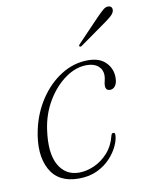

<svg xmlns="http://www.w3.org/2000/svg" viewBox="-78 -714 591 777"><g transform="rotate(-10 218.0 -325.5)"><path d="M293.5 -439Q248 -439 204.8 -408Q161.5 -377 130.5 -325Q99.5 -273 90.5 -209.5Q77 -115 105 -65.2Q133 -15.5 190 -16Q220.5 -16.5 251.8 -30.5Q283 -44.5 307.8 -72Q332.5 -99.5 342.5 -140Q345 -150.5 352 -150.5Q359 -150.5 359 -141Q359 -123 348 -98Q337 -73 315 -48.8Q293 -24.5 260 -8.5Q227 7.5 183 7.5Q99 7.5 65.5 -54.5Q32 -116.5 53 -215.5Q67.5 -283 103.8 -337.8Q140 -392.5 191.5 -425Q243 -457.5 302 -457.5Q349.5 -457.5 374.8 -431.8Q400 -406 400 -369.5Q400 -347 391.2 -335.5Q382.5 -324 370.5 -324Q351.5 -324 351.5 -344Q351.5 -352.5 354.5 -364Q357.5 -375.5 357.5 -386Q357.5 -409.5 340.5 -424.2Q323.5 -439 293.5 -439ZM370.5 -621.5Q387.5 -639 399.2 -649Q411 -659 422.5 -657.5Q431.5 -656.5 434.8 -649.5Q438 -642.5 435 -634Q431.5 -624.5 421 -615.5Q410.5 -606.5 396.5 -596.5L288 -519.5Q281.5 -515 278.5 -518.5Q274.5 -521.5 282 -529Z"/></g></svg>

Font: Fraunces 9pt S000 Thin
Style: Italic
Weight: 100
Italic angle: -16°
Version: Version 1.000; ttfautohint (v1.8.3)